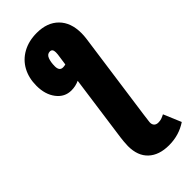

<svg xmlns="http://www.w3.org/2000/svg" viewBox="-307 -817 1097 1097"><g transform="rotate(-45 241.5 -268.5)"><path d="M483 183Q419 226 338 226Q258 226 213 184Q168 142 168 63Q168 52 170 28L173 0L229 -404Q199 -390 165 -390Q111 -390 76.5 -435Q42 -480 42 -550Q42 -613 68 -661Q94 -709 143 -736Q192 -763 257 -763Q341 -763 389 -715Q437 -667 437 -581Q437 -561 434 -538L359 0L353 47L352 57Q352 73 361 82Q370 91 386 91Q401 91 411.5 87.5Q422 84 438 76ZM245 -520 255 -590Q256 -597 256 -607Q256 -635 235 -635Q213 -635 204 -611.5Q195 -588 195 -555Q195 -517 224 -517Q235 -517 245 -520Z"/></g></svg>

Font: Fira Sans Extra Condensed Black
Style: Italic
Weight: 900
Width: 3
Italic angle: -8°
Designer: Carrois Corporate & Edenspiekermann AG
Foundry: Carrois Corporate GbR & Edenspiekermann AG
Version: Version 4.203